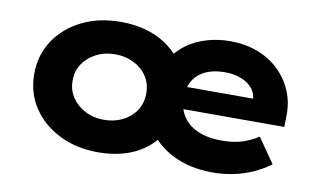

<svg xmlns="http://www.w3.org/2000/svg" viewBox="-62 -666 1335 800"><g transform="rotate(10 605.5 -266.0)"><path d="M391.5 10Q298.8 10 227 -25.8Q155.1 -61.6 113.9 -123.6Q72.6 -185.7 72.6 -265.9Q72.6 -346 113.9 -408.1Q155.1 -470.2 227 -506Q298.8 -541.7 391.5 -541.7Q447.1 -541.7 495.3 -528.7Q543.5 -515.6 581.9 -490.1Q620.3 -464.5 647 -429.9L614.5 -428.9Q640.2 -466 676.3 -490.8Q712.4 -515.6 758.2 -528.7Q804 -541.7 854.4 -541.7Q915.8 -541.7 968.3 -522.4Q1020.8 -503 1059 -467Q1097.1 -431 1118.4 -381.9Q1139.7 -332.8 1138.1 -274L1137.1 -228.8H691.2L687.3 -322.3H1034.5L989.5 -283.9V-310.9Q989.5 -342.5 971.8 -364.5Q954.1 -386.5 923.7 -398.4Q893.4 -410.4 855.2 -410.4Q819 -410.4 790.1 -401.1Q761.2 -391.9 742 -374.5Q722.8 -357.1 712.8 -332.2Q702.9 -307.3 702.9 -277.1Q702.9 -232.5 724.2 -198.7Q745.5 -164.9 787.3 -146.2Q829 -127.5 890 -127.5Q939.8 -127.5 976.1 -139.2Q1012.5 -150.9 1043.7 -171.4L1116.3 -66.6Q1081.8 -41.7 1042.7 -24.3Q1003.7 -7 961 1.5Q918.3 10 874.8 10Q816.3 10 766.6 -3.6Q717 -17.3 677.7 -42.7Q638.3 -68.1 610.6 -103.9L642.6 -104.3Q618.2 -68.5 580.9 -42.6Q543.6 -16.7 495.1 -3.3Q446.6 10 391.5 10ZM391.5 -127.6Q434 -127.6 469.1 -144.7Q504.2 -161.7 525.1 -192.5Q545.9 -223.4 546.5 -264.9Q546.9 -306.4 526.6 -337.7Q506.2 -369 470.6 -386.8Q435 -404.7 391.5 -404.7Q347.4 -404.7 312.1 -386.6Q276.8 -368.6 255.7 -337.8Q234.5 -307 235 -265.9Q234.5 -226.4 255.7 -195Q276.8 -163.7 312.1 -145.7Q347.4 -127.6 391.5 -127.6Z"/></g></svg>

Font: Lexend Exa
Style: Regular
Weight: 400
Designer: Bonnie Shaver-Troup, Thomas Jockin
Foundry: Lexend
Version: Version 1.007